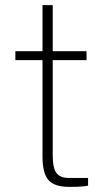

<svg xmlns="http://www.w3.org/2000/svg" viewBox="-20 -730 419 750"><path d="M186 -495V-124Q186 -72 201 -53.5Q216 -35 248 -35H324V-5Q307 0 251 0Q192 0 169 -27Q146 -54 146 -119V-495H40V-530H146V-710H186V-530H318V-495Z"/></svg>

Font: Morrison Thin
Style: Regular
Weight: 100
Designer: Pablo Impallari, Rodrigo Fuenzalida (Modified by Dan O. Williams)
Version: Version 0.03;June 6, 2019;FontCreator 11.5.0.2425 64-bit; tt